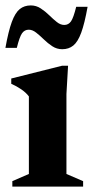

<svg xmlns="http://www.w3.org/2000/svg" viewBox="-22 -688 343 708"><path d="M229 -445.5 223 -341.5V-46.5L284.5 -20V0H23.5V-20L84.5 -46.5V-332.5Q74 -346.5 56.5 -358.5Q39 -370.5 19.5 -379V-398.5L206.5 -445.5ZM301 -663Q290 -601.5 277.5 -567.5Q265 -533.5 248.2 -520Q231.5 -506.5 207.5 -506.5Q187.5 -506.5 170.8 -517.5Q154 -528.5 139.5 -542.8Q125 -557 111.2 -567.8Q97.5 -578.5 84 -578.5Q68.5 -578.5 59.2 -565.2Q50 -552 40 -511.5H-2Q9 -573 21.5 -607Q34 -641 50.8 -654.5Q67.5 -668 91.5 -668Q111.5 -668 128.2 -657Q145 -646 159.5 -631.8Q174 -617.5 187.5 -606.8Q201 -596 215 -596Q230.5 -596 239.8 -609.2Q249 -622.5 259 -663Z"/></svg>

Font: Newsreader 16pt
Style: Bold
Weight: 700
Designer: Hugues Gentile
Foundry: Production Type
Version: Version 1.003; ttfautohint (v1.8.3)